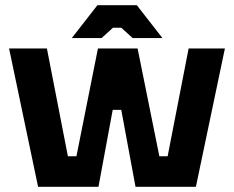

<svg xmlns="http://www.w3.org/2000/svg" viewBox="-20 -721 903 741"><path d="M127 0 15 -534H161L242 -118H275L358 -534H511L595 -118H627L708 -534H848L736 0H503L448 -297H415L360 0ZM257 -574 356 -701H508L607 -574H492L448 -614H416L372 -574Z"/></svg>

Font: Mozilla Headline ExtraLight
Style: Regular
Weight: 200
Designer: Studio DRAMA
Foundry: Studio DRAMA
Version: Version 1.000